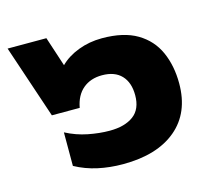

<svg xmlns="http://www.w3.org/2000/svg" viewBox="-85 -638 809 746"><g transform="rotate(-15 319.5 -265.0)"><path d="M323 10Q270 10 222 -0.5Q174 -11 132 -34V-169Q174 -147 219.5 -138Q265 -129 306 -129Q367 -129 402 -155Q437 -181 437 -237Q437 -288 410 -316.5Q383 -345 332 -345Q286 -345 255.5 -319.5Q225 -294 216 -245H104L5 -540H161L200 -421Q229 -450 273.5 -467Q318 -484 369 -484Q456 -484 510 -452Q564 -420 589 -364Q614 -308 614 -237Q614 -119 537 -54.5Q460 10 323 10Z"/></g></svg>

Font: Kanit
Style: Bold
Weight: 700
Designer: Katatrad Team
Foundry: CadsonDemak
Version: Version 2.000; ttfautohint (v1.8.3)